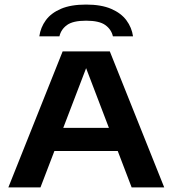

<svg xmlns="http://www.w3.org/2000/svg" viewBox="-20 -820 754 840"><path d="M16.5 0 254 -595H460.5L698.5 0H556L349 -542H364.5L157 0ZM192 -159.5 226 -260.5H488L521 -159.5ZM152 -661Q157.5 -700 180.5 -731.5Q203.5 -763 246.8 -781.5Q290 -800 356.5 -800Q423 -800 466.5 -781.2Q510 -762.5 533.2 -731Q556.5 -699.5 562 -661H474Q467 -691.5 440.5 -710.5Q414 -729.5 356.5 -729.5Q299.5 -729.5 273.2 -710.5Q247 -691.5 240 -661Z"/></svg>

Font: Encode Sans SC Expanded SemiBold
Style: Regular
Weight: 600
Width: 7
Designer: Multiple Designers
Foundry: Impallari Type
Version: Version 3.002